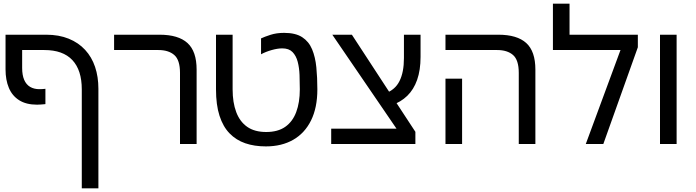

<svg xmlns="http://www.w3.org/2000/svg" viewBox="-20 -780 3770 1040"><path d="M423 240V-296Q423 -400 372 -454.5Q321 -509 220 -509H10V-592H230Q299 -592 352 -570.5Q405 -549 441 -510Q477 -471 495 -417.5Q513 -364 513 -299V240ZM181 -213Q122 -213 84 -237Q46 -261 28 -304Q10 -347 10 -404V-592H100V-412Q100 -373 111 -347.5Q122 -322 143 -309.5Q164 -297 193 -297Q201 -297 209.5 -297.5Q218 -298 226 -299V-216Q215 -215 203 -214Q191 -213 181 -213Z M955 0V-385Q955 -455 924 -482Q893 -509 838 -509H598V-592H844Q946 -592 995.5 -547Q1045 -502 1045 -403V0Z M1420 13Q1358 13 1308.5 -4Q1259 -21 1223.5 -57.5Q1188 -94 1169 -153Q1150 -212 1150 -296V-592H1240V-296Q1240 -225 1259.5 -173Q1279 -121 1319 -93Q1359 -65 1422 -65Q1485 -65 1525 -93Q1565 -121 1584.5 -173Q1604 -225 1604 -296Q1604 -335 1602.5 -374Q1601 -413 1592.5 -445.5Q1584 -478 1564.5 -498Q1545 -518 1509 -518Q1484 -518 1452 -509Q1420 -500 1394 -486V-572Q1413 -581 1445.5 -591.5Q1478 -602 1519 -602Q1581 -602 1617 -578.5Q1653 -555 1670.5 -513Q1688 -471 1693.5 -415.5Q1699 -360 1699 -296Q1699 -197 1665 -128Q1631 -59 1568.5 -23Q1506 13 1420 13Z M2179 -8 1780 -592H1886L2108 -252L2230 -66ZM1774 0V-83H2209L2230 -66V0ZM2101 -210 2071 -276Q2095 -285 2113.5 -301Q2132 -317 2144 -341Q2156 -365 2162 -396Q2168 -427 2168 -466V-592H2258V-472Q2258 -400 2239.5 -347.5Q2221 -295 2186 -261Q2151 -227 2101 -210Z M2790 0V-385Q2790 -455 2759 -482Q2728 -509 2673 -509H2393V-592H2679Q2781 -592 2830.5 -547Q2880 -502 2880 -403V0ZM2393 0V-354H2483V0Z M3065 -592H3435V-524L3248 0H3153L3341 -509H2975V-760H3065Z M3555 0V-592H3645V0Z"/></svg>

Font: Noto Sans Hebrew
Style: Regular
Weight: 400
Designer: Monotype Design Team
Foundry: Monotype Imaging Inc.
Version: Version 2.003